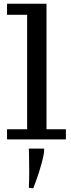

<svg xmlns="http://www.w3.org/2000/svg" viewBox="-20 -755 386 1040"><path d="M18.1 0ZM219.2 49.8Q220.7 73.2 206.1 127.2Q191.4 181.2 175.8 223.1L160.2 265.1L136.2 262.2Q138.2 224.1 138.2 170.9Q138.2 117.7 137.2 83.5L136.2 49.8ZM231.9 -734.9V-54.7H336.9V0H18.1V-54.7H127V-674.8H18.1V-734.9Z"/></svg>

Font: Trocchi
Style: Regular
Weight: 400
Designer: vernon adams
Version: Version 1.0; ttfautohint (v0.8) -l 6 -r 50 -G 100